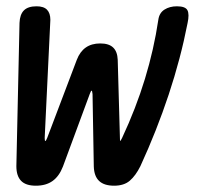

<svg xmlns="http://www.w3.org/2000/svg" viewBox="-20 -580 640 610"><path d="M94 10Q62 10 47 -5.5Q32 -21 32 -52L42 -507Q43 -534 56 -547Q69 -560 96 -560Q119 -560 129.5 -549Q140 -538 140 -517L122 -142Q122 -132 124 -132Q126 -132 130 -142L224 -390Q234 -416 252.5 -429Q271 -442 298.5 -442Q326 -442 339.5 -429Q353 -416 354 -390L361 -142Q361 -132 362 -132Q363 -132 368 -142Q412 -236 440.5 -329.5Q469 -423 483 -517Q486 -539 502.5 -549.5Q519 -560 542 -560Q569 -560 575.5 -547.5Q582 -535 576 -507Q554 -394 516 -279.5Q478 -165 426 -52Q411 -22 392.5 -6Q374 10 342.5 10Q311 10 295 -5Q279 -20 278 -51L274 -281Q273 -292 271 -292Q269 -292 265 -281L180 -51Q168 -20 147 -5Q126 10 94 10Z"/></svg>

Font: Maple Mono Medium
Style: Italic
Weight: 500
Italic angle: -10°
Monospace: yes
Designer: subframe7536
Version: Version 7.000